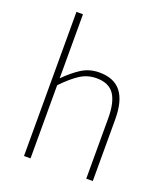

<svg xmlns="http://www.w3.org/2000/svg" viewBox="-144 -894 863 994"><g transform="rotate(20 287.5 -397.0)"><path d="M105 0V-794H141V-560V-441Q183 -484 226.5 -512Q270 -540 325 -540Q406 -540 445 -490.5Q484 -441 484 -339V0H448V-334Q448 -421 418.5 -464Q389 -507 321 -507Q272 -507 231.5 -481Q191 -455 141 -403V0Z"/></g></svg>

Font: Noto Sans SC Thin
Style: Regular
Weight: 100
Designer: Ryoko NISHIZUKA 西塚涼子 (kana, bopomofo & ideographs); Paul D. Hunt (Latin, Greek & Cyrillic); Sandoll Communications 산돌커뮤니
Foundry: Adobe
Version: Version 2.004-H2;hotconv 1.0.118;makeotfexe 2.5.65603